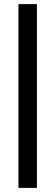

<svg xmlns="http://www.w3.org/2000/svg" viewBox="-20 -743 270 936"><path d="M70 173V-723H160V173Z"/></svg>

Font: Archivo Narrow
Style: Bold Italic
Weight: 700
Italic angle: -8°
Designer: Hector Gatti
Foundry: Omnibus-Type
Version: Version 3.002